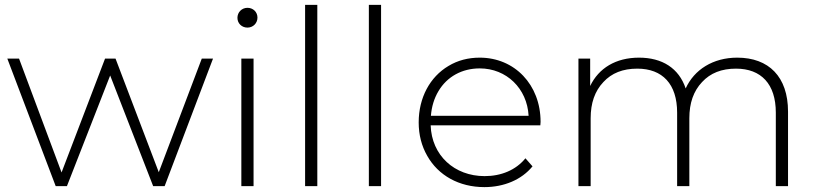

<svg xmlns="http://www.w3.org/2000/svg" viewBox="-20 -762 3346 786"><path d="M208 0H254L431 -453L607 0H654L852 -522H806L630 -57L453 -522H410L232 -56L58 -522H10Z M1018 0V-522H968V0ZM952 -689C952 -666 970 -649 993 -649C1016 -649 1034 -667 1034 -690C1034 -713 1016 -730 993 -730C970 -730 952 -712 952 -689Z M1229 0H1279V-742H1229Z M1490 0H1540V-742H1490Z M1729 -124C1774 -44 1859 4 1963 4C2043 4 2115 -26 2160 -81L2131 -114C2092 -66 2032 -41 1964 -41C1840 -41 1747 -126 1743 -249H2192L2193 -263C2193 -416 2086 -526 1944 -526C1897 -526 1854 -515 1816 -492C1740 -447 1694 -362 1694 -261C1694 -210 1706 -164 1729 -124ZM1775 -389C1810 -448 1871 -482 1944 -482C2053 -482 2138 -400 2144 -288H1744C1747 -325 1757 -359 1775 -389Z M2348 0H2398V-278C2398 -340 2415 -389 2450 -426C2484 -463 2530 -481 2589 -481C2692 -481 2752 -418 2752 -301V0H2802V-278C2802 -340 2819 -389 2854 -426C2888 -463 2934 -481 2993 -481C3096 -481 3156 -418 3156 -301V0H3206V-305C3206 -448 3127 -526 2998 -526C2899 -526 2822 -477 2787 -400C2759 -483 2691 -526 2596 -526C2501 -526 2431 -483 2396 -410V-522H2348Z"/></svg>

Font: Montserrat Light
Style: Regular
Weight: 300
Designer: Julieta Ulanovsky
Foundry: Julieta Ulanovsky
Version: Version 7.200